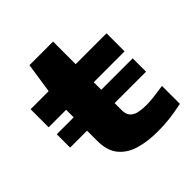

<svg xmlns="http://www.w3.org/2000/svg" viewBox="-185 -808 955 955"><g transform="rotate(-45 292.5 -330.5)"><path d="M20 -240V-334H139V-387H16V-514H143L167 -673H333V-514H550V-387H333V-334H554V-240H333V-191Q333 -160 348 -145Q363 -130 387 -125.5Q411 -121 437 -121Q465 -121 495.5 -125Q526 -129 560 -134V-8Q513 2 472.5 7Q432 12 386 12Q314 12 258.5 -4.5Q203 -21 171 -60.5Q139 -100 139 -168V-240Z"/></g></svg>

Font: Special Gothic Extended Bold
Style: Regular
Weight: 700
Width: 7
Designer: Alistair McCready
Foundry: Monolith
Version: Version 1.000; ttfautohint (v1.8.4.7-5d5b)